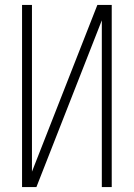

<svg xmlns="http://www.w3.org/2000/svg" viewBox="-20 -755 540 775"><path d="M69 0V-735H109V-62L373 -735H431V0H391V-673L127 0Z"/></svg>

Font: Iosevka SS18 Extralight
Style: Regular
Weight: 200
Monospace: yes
Designer: Belleve Invis
Foundry: Belleve Invis
Version: Version 25.1.1; ttfautohint (v1.8.4)